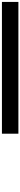

<svg xmlns="http://www.w3.org/2000/svg" viewBox="892 -1108 215 2040"><g transform="rotate(90 1000.0 -87.5)"><path d="M1400 -175H0V0H1400Z"/></g></svg>

Font: Variable Test Axis Matching
Style: Regular
Weight: 400
Version: Version 1.000